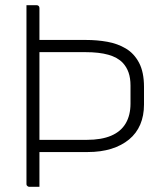

<svg xmlns="http://www.w3.org/2000/svg" viewBox="-20 -720 640 740"><path d="M82 -700Q92 -700 101.5 -700Q111 -700 121 -700Q126 -700 129 -697Q132 -694 132 -689Q132 -603 132 -517Q132 -431 132 -344.5Q132 -258 132 -172Q132 -86 132 0Q122 0 112.5 0Q103 0 93 0Q90 0 87.5 -1.5Q85 -3 83.5 -5Q82 -7 82 -11Q82 -85 82 -158.5Q82 -232 82 -306Q82 -380 82 -454Q82 -528 82 -601Q82 -626 82 -650.5Q82 -675 82 -700ZM110 -566Q160 -566 211 -566Q262 -566 312 -566Q354 -566 393.5 -559Q433 -552 465 -533Q497 -514 516 -478Q535 -442 535 -385V-317Q535 -274 520.5 -240Q506 -206 477.5 -182.5Q449 -159 409 -146.5Q369 -134 318 -134Q269 -134 220 -134Q171 -134 121 -134L110 -125V-181Q161 -181 212.5 -181Q264 -181 315 -181Q371 -181 408.5 -197Q446 -213 464.5 -244.5Q483 -276 483 -321V-390Q483 -419 475.5 -440.5Q468 -462 453 -478Q433 -499 397.5 -509Q362 -519 310 -519Q279 -519 248 -519Q217 -519 185 -519Q169 -519 153 -519Q137 -519 121 -519Q116 -519 113 -522Q110 -525 110 -530Q110 -539 110 -548Q110 -557 110 -566Z"/></svg>

Font: Recursive Sans Linear Light
Style: Regular
Weight: 300
Version: Version 1.085